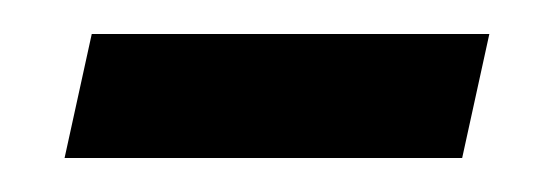

<svg xmlns="http://www.w3.org/2000/svg" viewBox="-20 -329 319 113"><path d="M34 -309H268L252 -236H18Z"/></svg>

Font: Noto Serif Narrow
Style: Italic
Weight: 400
Width: 4
Italic angle: -12°
Designer: Monotype Design Team
Foundry: Monotype Imaging Inc.
Version: Version 1.001